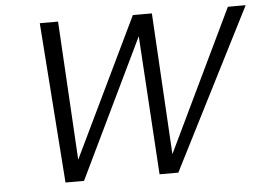

<svg xmlns="http://www.w3.org/2000/svg" viewBox="-48 -721 1084 785"><g transform="rotate(-5 493.5 -329.0)"><path d="M576 0 535 -658H602L639 -18H607L914 -658H987L653 0ZM190 0 142 -658H217L254 -18H216L524 -658H583L266 0Z"/></g></svg>

Font: Ysabeau
Style: Italic
Weight: 400
Italic angle: -12°
Designer: Christian Thalmann (Catharsis Fonts)
Version: Version 2.000;gftools[0.9.27.dev2+g8671c4b]